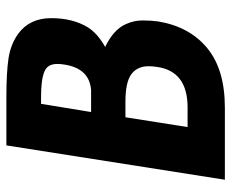

<svg xmlns="http://www.w3.org/2000/svg" viewBox="-80 -628 708 587"><g transform="rotate(-90 273.5 -334.0)"><path d="M484 -419Q465 -389 424 -366Q478 -340 494 -302Q505 -278 505 -252Q505 -226 502 -204Q486 -108 420.5 -54Q355 0 238 0H18L123 -668H269Q346 -668 389 -661.5Q432 -655 464 -632Q512 -597 512 -531Q512 -465 484 -419ZM370 -490Q372 -502 372 -512Q372 -543 348 -552Q324 -562 271 -562H250L225 -409H292Q358 -414 370 -490ZM239 -114Q350 -114 363 -208Q365 -221 365 -233Q365 -268 340.5 -286Q316 -304 257 -304H209L179 -114Z"/></g></svg>

Font: Rambla
Style: Bold Italic
Weight: 700
Italic angle: -12°
Designer: Martin Sommaruga
Foundry: Martin Sommaruga
Version: Version 1.001